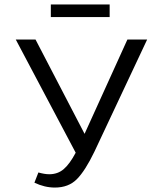

<svg xmlns="http://www.w3.org/2000/svg" viewBox="-20 -836 718 865"><path d="M474 -816V-759H209V-816ZM554 -658H643L405 -152Q364 -67 326.5 -29Q289 9 227 9Q181 9 135 -13L153 -59Q181 -51 202 -51Q240 -51 267 -74Q294 -97 321 -148L51 -658H140L361 -233Z"/></svg>

Font: EauTestText Medium
Style: Regular
Weight: 500
Designer: Christian Thalmann (Catharsis Fonts)
Version: Version 0.001;PS 000.001;hotconv 1.0.88;makeotf.lib2.5.64775